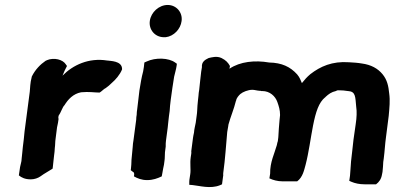

<svg xmlns="http://www.w3.org/2000/svg" viewBox="-20 -736 1601 774"><path d="M108 -426C101 -400 102 -383 100 -366L79 -206C77 -184 75 -165 72 -143C70 -126 69 -108 67 -94V-93C67 -85 63 -74 61 -63L56 -29C67 -20 81 -13 104 -13C119 -13 133 -18 143 -25L156 -34C167 -41 181 -49 192 -56L193 -63C195 -78 196 -95 198 -109C199 -119 201 -129 201 -140C203 -154 202 -164 204 -176L210 -223C213 -235 215 -247 216 -256V-258L215 -260L216 -269C226 -283 232 -305 240 -312C254 -335 275 -358 307 -364C338 -367 362 -363 376 -363H382C390 -368 395 -374 404 -380H405C415 -387 423 -394 431 -402C446 -415 463 -434 472 -456V-460C470 -491 424 -490 413 -492H412C338 -504 274 -474 232 -431C237 -444 244 -459 250 -470L245 -477C234 -495 199 -506 168 -493L167 -492L164 -491C142 -476 122 -455 109 -429L108 -427Z M542 -371C539 -351 536 -314 533 -295C532 -288 531 -282 531 -273C530 -268 529 -261 529 -253L518 -170C517 -162 515 -154 515 -144C513 -130 512 -104 510 -91V-90C510 -80 509 -66 508 -57L507 -50L520 -40C520 -39 521 -36 521 -33L520 -25C534 -17 551 -10 573 -10C597 -10 615 -17 632 -25L635 -41C636 -51 639 -60 641 -72L643 -87C645 -99 644 -110 645 -122L648 -145V-146C648 -155 648 -162 649 -168L656 -221C658 -236 659 -254 661 -267L664 -289C665 -314 671 -354 675 -382C677 -396 680 -413 682 -427C684 -437 690 -456 692 -471L693 -479L686 -484C660 -503 607 -505 571 -488L562 -484L560 -466C560 -463 558 -457 557 -448C551 -426 546 -397 542 -371ZM584 -652C579 -617 604 -587 639 -586H648C681 -590 708 -619 712 -651C717 -686 691 -716 656 -716C621 -716 589 -687 584 -652Z M791 -447C788 -424 786 -399 783 -374C782 -366 780 -358 780 -349L778 -331L776 -310C775 -297 775 -283 773 -271L769 -241C767 -230 763 -216 762 -201C760 -193 759 -186 758 -180L751 -126C751 -125 752 -121 751 -116L749 -103C745 -76 750 -54 747 -34C746 -24 743 -13 743 -3V9L756 10C785 13 828 26 866 11L875 7L880 -30C880 -32 879 -34 880 -39C888 -96 891 -150 896 -204C897 -210 899 -219 900 -227L901 -234C909 -264 923 -296 931 -329L932 -331C933 -340 942 -351 950 -358H951C958 -365 980 -374 997 -374C1006 -374 1014 -371 1026 -370H1027C1030 -370 1031 -370 1033 -369H1037C1068 -369 1090 -348 1098 -325C1104 -308 1109 -293 1109 -272L1107 -253C1105 -231 1103 -205 1102 -183L1100 -167C1099 -163 1097 -159 1096 -151C1087 -118 1068 -82 1069 -36L1066 -17C1081 -10 1099 -5 1119 -5H1178C1201 -22 1206 -51 1212 -72C1225 -122 1232 -179 1242 -230C1253 -285 1265 -323 1291 -344H1292V-345C1305 -357 1316 -365 1334 -369L1338 -371C1339 -372 1342 -372 1346 -372C1358 -372 1371 -371 1382 -369H1383C1414 -367 1412 -347 1416 -305C1419 -287 1418 -262 1414 -236L1405 -173C1401 -142 1399 -113 1395 -84V-83C1393 -63 1393 -46 1391 -28L1388 -7L1397 -3C1411 3 1429 7 1450 7H1496C1508 -2 1517 -14 1520 -33L1522 -43C1524 -56 1524 -71 1525 -83L1527 -97C1531 -127 1532 -155 1536 -183L1547 -269C1550 -302 1553 -331 1549 -359C1546 -389 1541 -414 1522 -437C1503 -460 1476 -475 1439 -480C1422 -483 1404 -484 1387 -485C1319 -490 1271 -468 1231 -437C1217 -425 1209 -416 1197 -401C1192 -412 1189 -423 1178 -436C1150 -467 1116 -483 1065 -484C1008 -494 948 -488 905 -459L907 -470C899 -484 891 -493 873 -502C854 -511 834 -505 821 -502C806 -495 792 -486 794 -465Z"/></svg>

Font: Hussar Pisanka
Style: BdKur
Weight: 700
Designer: Robert Jablonski
Foundry: Cannot Into Space Fonts
Version: Version 1.070